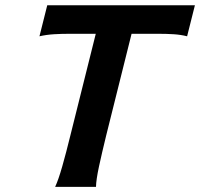

<svg xmlns="http://www.w3.org/2000/svg" viewBox="-20 -726 777 746"><path d="M163.6 -705.6H737.3L707 -585Q682.1 -591.3 654.3 -593Q626.5 -594.7 596.7 -594.7H491.2L392.6 -199.7Q376 -131.8 364.7 -79.6Q353.5 -27.3 353 0H194.3Q207 -27.3 221.9 -79.6Q236.8 -131.8 253.4 -199.7L352.1 -594.7H248.5Q219.2 -594.7 190.2 -593Q161.1 -591.3 133.3 -585Z"/></svg>

Font: Andika
Style: Bold Italic
Weight: 700
Italic angle: -14°
Designer: Victor Gaultney, Annie Olsen, Julie Remington, Don Collingsworth, Eric Hays, Becca Hirsbrunner
Foundry: SIL International
Version: Version 6.101